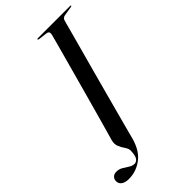

<svg xmlns="http://www.w3.org/2000/svg" viewBox="-330 -774 1014 1014"><g transform="rotate(-45 177.0 -267.0)"><path d="M341.5 -665.5Q339.5 -658.5 329.2 -620.2Q319 -582 303 -523.5Q287 -465 268.2 -396.5Q249.5 -328 231 -259.2Q212.5 -190.5 196.8 -132.2Q181 -74 171 -36.2Q161 1.5 159.5 7.5Q140.5 92.5 94.2 129.2Q48 166 -9 166Q-37.5 166 -52.2 154.8Q-67 143.5 -66.5 126Q-66.5 111 -56.5 101.2Q-46.5 91.5 -29.5 91.5Q-10 91.5 6.2 101.2Q22.5 111 37.5 120.8Q52.5 130.5 68 130.5Q82 130.5 92 116.8Q102 103 103 66Q103 52 92 36.2Q81 20.5 72.5 1.2Q64 -18 70.5 -43Q74.5 -57 85.5 -95.5Q96.5 -134 111.5 -188Q126.5 -242 143.5 -303.5Q160.5 -365 177 -425.2Q193.5 -485.5 207.5 -536.5Q221.5 -587.5 230.5 -620.8Q239.5 -654 241 -660.5Q247 -683.5 225.5 -686L177 -692Q169.5 -693 170 -696.5Q170 -700 176 -700H417.5Q421.5 -700 421.5 -697Q421.5 -693.5 415 -693L362.5 -684.5Q346 -681.5 341.5 -665.5Z"/></g></svg>

Font: Fraunces 144pt
Style: Italic
Weight: 400
Italic angle: -16°
Version: Version 1.000;[b76b70a41]